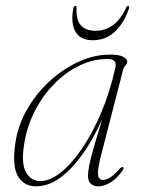

<svg xmlns="http://www.w3.org/2000/svg" viewBox="-20 -634 490 661"><path d="M328.5 -101.5Q315 -49.5 317.5 -32Q320 -14.5 335 -14.5Q346 -14.5 359.2 -22.8Q372.5 -31 392 -53Q399.5 -60.5 403.5 -58.5Q407.5 -56.5 403 -48.5Q384.5 -21 361.8 -6.8Q339 7.5 318.5 7.5Q303 7.5 293 -1Q283 -9.5 283 -29.5Q283 -42.5 287 -63.5Q291 -84.5 301.8 -122.5Q312.5 -160.5 332.5 -224.5Q283.5 -116.5 224.2 -54.5Q165 7.5 104 7.5Q63.5 7.5 42.5 -26Q21.5 -59.5 32.5 -138.5Q40.5 -199 71.5 -254.2Q102.5 -309.5 149 -352.8Q195.5 -396 249.8 -421Q304 -446 358 -446Q389 -446 403.5 -438.8Q418 -431.5 418 -422Q418 -414.5 412 -408.8Q406 -403 404.5 -396.5ZM63 -136.5Q52.5 -69.5 70 -40Q87.5 -10.5 119 -10.5Q151 -10.5 188 -39.2Q225 -68 261.2 -120.8Q297.5 -173.5 328 -245.2Q358.5 -317 377.5 -402.5Q383 -431 350.5 -431Q300.5 -431 253 -408Q205.5 -385 165.8 -344.2Q126 -303.5 99 -250Q72 -196.5 63 -136.5ZM308.5 -528Q340.5 -528 367 -546Q393.5 -564 413.5 -606Q416.5 -613.5 421 -613.5Q426.5 -613.5 424 -605Q408.5 -556.5 376.5 -526Q344.5 -495.5 300 -495.5Q255.5 -495.5 239.2 -526Q223 -556.5 232.5 -605Q234 -613.5 239 -613.5Q244 -613.5 243.5 -606Q242 -564 259 -546Q276 -528 308.5 -528Z"/></svg>

Font: Fraunces 72pt Thin
Style: Italic
Weight: 100
Italic angle: -16°
Version: Version 1.000;[b76b70a41]